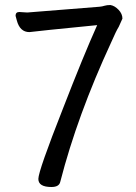

<svg xmlns="http://www.w3.org/2000/svg" viewBox="-20 -728 540 765"><path d="M185.1 17.1Q132.8 17.1 132.8 -15.1Q132.8 -46.9 231 -295.9Q312 -504.9 367.2 -627.9Q125 -604 97.2 -600.1Q59.1 -600.1 46.9 -647L42 -665Q42 -680.2 57.1 -680.2Q64.9 -680.2 72 -679.2Q79.1 -678.2 88.9 -678.2L377 -701.2Q387.2 -702.1 396.5 -705.1Q405.8 -708 419.9 -708Q437 -705.1 452.4 -689Q467.8 -672.9 467.8 -653.8L453.1 -621.1Q442.9 -605 422.9 -559.1Q288.1 -268.1 220.2 -3.9Q215.8 17.1 185.1 17.1Z"/></svg>

Font: LXGW WenKai Mono GB Screen
Style: Regular
Weight: 400
Monospace: yes
Designer: LXGW / Fontworks Inc.
Foundry: LXGW / Fontworks Inc.
Version: Version 1.510;January 18,2025